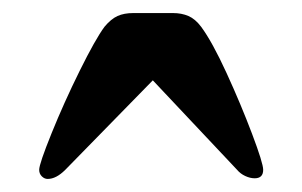

<svg xmlns="http://www.w3.org/2000/svg" viewBox="-20 -624 463 294"><path d="M140 -583Q150 -595 160 -599.5Q170 -604 184 -604H245Q258 -604 268.5 -599.5Q279 -595 288 -583Q305 -560 327 -512Q349 -464 366 -419Q383 -374 383 -364Q383 -351 370 -351Q363 -351 355.5 -354.5Q348 -358 343 -364L214 -501L80 -364Q66 -350 53 -350Q48 -350 44 -354Q40 -358 40 -364Q40 -373 59 -420Q78 -467 102 -515.5Q126 -564 140 -583Z"/></svg>

Font: Dashboard
Style: Regular
Weight: 400
Designer: jaiki
Version: Version 1.000